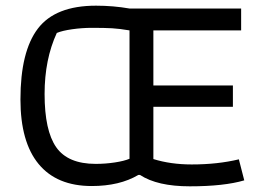

<svg xmlns="http://www.w3.org/2000/svg" viewBox="-20 -646 940 676"><path d="M473 -30H467Q401 9 303 9Q180 9 116 -68.5Q52 -146 52 -296Q52 -465 113.5 -545.5Q175 -626 318 -626Q379 -626 436 -616H829V-539H520V-345H800V-270H520V-86Q581 -67 655 -67Q746 -67 821 -85L840 -11Q769 10 648 10Q534 10 473 -30ZM436 -87V-539Q400 -545 374.5 -546.5Q349 -548 304 -548Q269 -548 234 -543Q199 -538 180 -530Q137 -437 137 -315Q137 -186 178 -127.5Q219 -69 317 -69Q351 -69 384 -74Q417 -79 436 -87Z"/></svg>

Font: Athiti Medium
Style: Regular
Weight: 500
Designer: CadsonDemak Team
Foundry: CadsonDemak
Version: Version 1.032